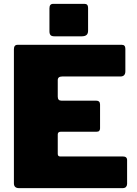

<svg xmlns="http://www.w3.org/2000/svg" viewBox="-20 -974 711 994"><path d="M52 -719Q52 -742 71 -742H611Q629 -742 629 -721V-605Q629 -578 603 -578H302Q279 -578 279 -559V-474Q279 -453 297 -453H477Q498 -453 498 -433V-309Q498 -302 494 -297Q490 -292 480 -292H295Q279 -292 279 -278V-178Q279 -164 291 -164H616Q638 -164 638 -145V-22Q638 -13 632.5 -6.5Q627 0 614 0H79Q52 0 52 -25V-719ZM436 -933V-815Q436 -800 428 -793Q420 -786 403 -786H262Q247 -786 241.5 -792.5Q236 -799 236 -812V-931Q236 -954 255 -954H418Q436 -954 436 -933Z"/></svg>

Font: Libre Franklin Black
Style: Regular
Weight: 900
Designer: Pablo Impallari, Rodrigo Fuenzalida, Nhung Nguyen
Foundry: Impallari Type
Version: Version 3.000